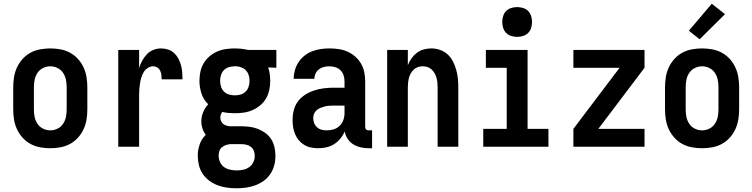

<svg xmlns="http://www.w3.org/2000/svg" viewBox="-20 -788 4040 1031"><path d="M250 8Q223 8 195.5 3Q168 -2 144 -15Q120 -28 101.5 -48.5Q83 -69 71.5 -93.5Q60 -118 55.5 -145.5Q51 -173 51 -200V-320Q51 -347 55.5 -374.5Q60 -402 71.5 -426.5Q83 -451 101.5 -471.5Q120 -492 144 -505Q168 -518 195.5 -523Q223 -528 250 -528Q277 -528 304.5 -523Q332 -518 356 -505Q380 -492 398.5 -471.5Q417 -451 428.5 -426.5Q440 -402 444.5 -374.5Q449 -347 449 -320V-200Q449 -173 444.5 -145.5Q440 -118 428.5 -93.5Q417 -69 398.5 -48.5Q380 -28 356 -15Q332 -2 304.5 3Q277 8 250 8ZM250 -88Q270 -88 288.5 -97Q307 -106 318.5 -123Q330 -140 334 -160Q338 -180 338 -200V-320Q338 -340 334 -360Q330 -380 318.5 -397Q307 -414 288.5 -423Q270 -432 250 -432Q230 -432 211.5 -423Q193 -414 181.5 -397Q170 -380 166 -360Q162 -340 162 -320V-200Q162 -180 166 -160Q170 -140 181.5 -123Q193 -106 211.5 -97Q230 -88 250 -88Z M615 0V-520H727V-422Q733 -443 743.5 -462Q754 -481 768.5 -496.5Q783 -512 803.5 -520Q824 -528 845 -528Q864 -528 882.5 -522Q901 -516 915 -503Q929 -490 938 -473Q947 -456 952 -437.5Q957 -419 958.5 -400Q960 -381 960 -362H848Q848 -374 846.5 -386Q845 -398 840 -408.5Q835 -419 824.5 -425.5Q814 -432 802 -432Q786 -432 772.5 -422.5Q759 -413 751 -399.5Q743 -386 738.5 -370.5Q734 -355 731.5 -339Q729 -323 728 -307.5Q727 -292 727 -276V0Z M1250 223Q1224 223 1198.5 219.5Q1173 216 1149 207Q1125 198 1104 182.5Q1083 167 1068.5 145.5Q1054 124 1048 98.5Q1042 73 1042 47Q1042 16 1052.5 -13.5Q1063 -43 1085 -64Q1073 -80 1067 -98.5Q1061 -117 1061 -136Q1061 -162 1071 -186Q1081 -210 1098 -228Q1073 -252 1062 -285.5Q1051 -319 1051 -354Q1051 -378 1056 -402.5Q1061 -427 1073.5 -448Q1086 -469 1104.5 -485Q1123 -501 1145.5 -511Q1168 -521 1192.5 -524.5Q1217 -528 1241 -528Q1257 -528 1272.5 -526.5Q1288 -525 1303 -522L1310 -520H1464V-424L1420 -426Q1426 -409 1428.5 -390.5Q1431 -372 1431 -354Q1431 -330 1426 -305.5Q1421 -281 1409 -260Q1397 -239 1378 -223Q1359 -207 1336.5 -197Q1314 -187 1290 -183.5Q1266 -180 1241 -180Q1224 -180 1207 -181.5Q1190 -183 1174 -187Q1169 -181 1166 -173Q1163 -165 1163 -157Q1163 -147 1167 -138Q1171 -129 1178 -123Q1185 -117 1194 -114Q1203 -111 1213 -110H1275Q1298 -110 1321 -107Q1344 -104 1365.5 -95.5Q1387 -87 1406 -73Q1425 -59 1437 -39.5Q1449 -20 1454 3Q1459 26 1459 49Q1459 75 1452.5 100Q1446 125 1431.5 146.5Q1417 168 1396 183Q1375 198 1351 207Q1327 216 1301.5 219.5Q1276 223 1250 223ZM1241 -276Q1257 -276 1272.5 -280.5Q1288 -285 1299 -296Q1310 -307 1315 -322.5Q1320 -338 1320 -354Q1320 -369 1316 -383Q1312 -397 1302.5 -408Q1293 -419 1279 -425Q1265 -431 1251 -432H1241Q1225 -432 1209.5 -427.5Q1194 -423 1183 -412Q1172 -401 1167 -385.5Q1162 -370 1162 -354Q1162 -338 1167 -322.5Q1172 -307 1183 -296Q1194 -285 1209.5 -280.5Q1225 -276 1241 -276ZM1250 127Q1268 127 1285.5 123.5Q1303 120 1317.5 110Q1332 100 1340 83.5Q1348 67 1348 49Q1348 35 1343 22Q1338 9 1327 0.5Q1316 -8 1302.5 -11Q1289 -14 1275 -14H1217Q1205 -13 1193 -9Q1181 -5 1171.5 3Q1162 11 1158 23Q1154 35 1154 47Q1154 65 1161.5 82Q1169 99 1183 109Q1197 119 1215 123Q1233 127 1250 127Z M1689 8H1688Q1669 8 1649.5 4Q1630 0 1613.5 -10Q1597 -20 1584.5 -35Q1572 -50 1564.5 -68Q1557 -86 1554 -105Q1551 -124 1551 -143Q1551 -170 1557.5 -196Q1564 -222 1579.5 -243Q1595 -264 1617.5 -278.5Q1640 -293 1665 -301.5Q1690 -310 1716.5 -313.5Q1743 -317 1769 -317H1830V-351Q1830 -368 1825 -383.5Q1820 -399 1808.5 -410.5Q1797 -422 1781 -427Q1765 -432 1748 -432Q1734 -432 1719.5 -428.5Q1705 -425 1693 -416Q1681 -407 1674.5 -393Q1668 -379 1668 -365H1557Q1557 -388 1563.5 -411Q1570 -434 1583 -454Q1596 -474 1615 -489Q1634 -504 1656 -512.5Q1678 -521 1701.5 -524.5Q1725 -528 1748 -528Q1773 -528 1798 -524.5Q1823 -521 1845.5 -511Q1868 -501 1887 -484.5Q1906 -468 1918.5 -446.5Q1931 -425 1936 -400.5Q1941 -376 1941 -351V-108Q1941 -104 1942 -100Q1943 -96 1946 -93Q1949 -90 1953 -89Q1957 -88 1961 -88H1978V8H1961Q1940 8 1918.5 3.5Q1897 -1 1878.5 -12Q1860 -23 1847.5 -41.5Q1835 -60 1831 -82Q1822 -61 1807.5 -43.5Q1793 -26 1774 -14Q1755 -2 1733 3Q1711 8 1689 8ZM1734 -88Q1753 -88 1771.5 -93.5Q1790 -99 1803.5 -112Q1817 -125 1823.5 -143Q1830 -161 1830 -180V-221H1769Q1757 -221 1745.5 -220Q1734 -219 1722.5 -216Q1711 -213 1700 -208.5Q1689 -204 1680 -196Q1671 -188 1666.5 -177Q1662 -166 1662 -154Q1662 -140 1667 -127Q1672 -114 1682.5 -104.5Q1693 -95 1706.5 -91.5Q1720 -88 1734 -88Z M2059 0V-520H2170V-438Q2178 -458 2190 -475Q2202 -492 2218.5 -504.5Q2235 -517 2255 -522.5Q2275 -528 2296 -528Q2320 -528 2343 -520Q2366 -512 2383.5 -496Q2401 -480 2412 -458.5Q2423 -437 2429.5 -414Q2436 -391 2438.5 -367.5Q2441 -344 2441 -320V0H2330V-320Q2330 -333 2328.5 -346Q2327 -359 2323.5 -371.5Q2320 -384 2313.5 -395Q2307 -406 2297.5 -415Q2288 -424 2275.5 -428Q2263 -432 2250 -432Q2237 -432 2224.5 -428Q2212 -424 2202.5 -415Q2193 -406 2186.5 -395Q2180 -384 2176.5 -371.5Q2173 -359 2171.5 -346Q2170 -333 2170 -320V0Z M2575 0V-96H2701V-424H2589V-520H2813V-96H2925V0ZM2757 -590Q2741 -590 2725 -595Q2709 -600 2698 -611Q2687 -622 2682 -638Q2677 -654 2677 -670Q2677 -686 2682 -702Q2687 -718 2698 -729Q2709 -740 2725 -745Q2741 -750 2757 -750Q2773 -750 2789 -745Q2805 -740 2816 -729Q2827 -718 2832 -702Q2837 -686 2837 -670Q2837 -654 2832 -638Q2827 -622 2816 -611Q2805 -600 2789 -595Q2773 -590 2757 -590Z M3059 0V-96L3307 -424H3059V-520H3441V-424L3193 -96H3441V0Z M3750 8Q3723 8 3695.5 3Q3668 -2 3644 -15Q3620 -28 3601.5 -48.5Q3583 -69 3571.5 -93.5Q3560 -118 3555.5 -145.5Q3551 -173 3551 -200V-320Q3551 -347 3555.5 -374.5Q3560 -402 3571.5 -426.5Q3583 -451 3601.5 -471.5Q3620 -492 3644 -505Q3668 -518 3695.5 -523Q3723 -528 3750 -528Q3777 -528 3804.5 -523Q3832 -518 3856 -505Q3880 -492 3898.5 -471.5Q3917 -451 3928.5 -426.5Q3940 -402 3944.5 -374.5Q3949 -347 3949 -320V-200Q3949 -173 3944.5 -145.5Q3940 -118 3928.5 -93.5Q3917 -69 3898.5 -48.5Q3880 -28 3856 -15Q3832 -2 3804.5 3Q3777 8 3750 8ZM3750 -88Q3770 -88 3788.5 -97Q3807 -106 3818.5 -123Q3830 -140 3834 -160Q3838 -180 3838 -200V-320Q3838 -340 3834 -360Q3830 -380 3818.5 -397Q3807 -414 3788.5 -423Q3770 -432 3750 -432Q3730 -432 3711.5 -423Q3693 -414 3681.5 -397Q3670 -380 3666 -360Q3662 -340 3662 -320V-200Q3662 -180 3666 -160Q3670 -140 3681.5 -123Q3693 -106 3711.5 -97Q3730 -88 3750 -88ZM3737 -577 3679 -623 3802 -768 3873 -712Z"/></svg>

Font: Iosevka SS18
Style: Bold
Weight: 700
Monospace: yes
Designer: Belleve Invis
Foundry: Belleve Invis
Version: Version 25.1.1; ttfautohint (v1.8.4)